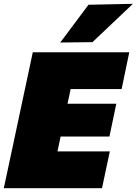

<svg xmlns="http://www.w3.org/2000/svg" viewBox="-28 -987 717 1007"><path d="M-8 0Q4 -56 15 -107.8Q26 -159.5 41 -229.5L93 -474Q108.5 -545.5 120 -600Q131.5 -654.5 144 -713H650L610 -520H342.5Q338.5 -500.5 334.2 -480.2Q330 -460 326 -443H582L546 -271H290L289.5 -269Q285 -248.5 281.2 -229.5Q277.5 -210.5 273.5 -193H548L507 0ZM288 -764Q325.5 -814.5 362.5 -863.5Q399.5 -912.5 436 -962L669 -967Q614 -914.5 560.5 -864Q507 -813.5 457 -766Z"/></svg>

Font: Commissioner Black
Style: Italic
Weight: 900
Italic angle: -12°
Designer: Kostas Bartsokas
Foundry: Kostas Bartsokas
Version: Version 1.000; ttfautohint (v1.8.3)